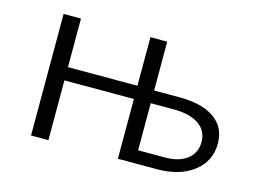

<svg xmlns="http://www.w3.org/2000/svg" viewBox="-66 -522 836 630"><g transform="rotate(15 352.0 -206.5)"><path d="M679 -133Q679 -73 632 -36.5Q585 0 507 0H375V-203H139V0H80V-413H139V-248H375V-413H432V-247H520Q595 -247 637 -217.5Q679 -188 679 -133ZM626 -124Q626 -162 595.5 -183Q565 -204 510 -204H432V-44H523Q571 -44 598.5 -65.5Q626 -87 626 -124Z"/></g></svg>

Font: Ysabeau Infant Semilight
Style: Regular
Weight: 300
Designer: Christian Thalmann (Catharsis Fonts)
Version: Version 0.003